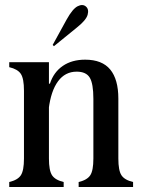

<svg xmlns="http://www.w3.org/2000/svg" viewBox="-20 -749 563 769"><path d="M17 0V-20Q51 -28 63.5 -47Q76 -66 76 -114V-386Q76 -434 63.5 -453Q51 -472 17 -480V-500H90H176V-114Q176 -66 188.5 -47Q201 -28 235 -20V0H162H90ZM295 0V-20Q329 -28 341.5 -47Q354 -66 354 -114V-353Q354 -414 339.5 -438Q325 -462 287 -462Q241 -462 212.5 -423.5Q184 -385 175 -312H154V-414H180Q195 -460 231.5 -485Q268 -510 321 -510Q389 -510 421.5 -470.5Q454 -431 454 -354V-114Q454 -66 466.5 -47Q479 -28 513 -20V0H440H368ZM191 -569 247 -671Q271 -714 291 -724Q311 -734 324 -723Q337 -712 331 -690Q325 -668 287 -638L196 -564Z"/></svg>

Font: RL Madena Variable
Style: Regular
Weight: 400
Designer: I Kadek Wantara Putra
Foundry: Roughlines ID
Version: Version 1.000;Glyphs 3.1.2 (3151)